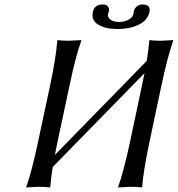

<svg xmlns="http://www.w3.org/2000/svg" viewBox="-20 -825 785 848"><path d="M568.8 -762.2Q569.3 -765.1 570.1 -769.8Q570.8 -774.4 570.8 -774.9Q573.2 -787.1 583.5 -796.1Q593.8 -805.2 609.9 -805.2Q647 -805.2 640.1 -772Q632.3 -734.9 592.5 -715.8Q552.7 -696.8 499.3 -696.8Q445.8 -696.8 414.1 -716.1Q382.3 -735.4 390.1 -772Q397 -805.2 434.1 -805.2Q450.2 -805.2 456.8 -796.4Q463.4 -787.6 460.9 -774.9Q460.9 -773.9 459.2 -769.3Q457.5 -764.6 457 -762.2Q454.1 -749 468 -738.5Q481.9 -728 505.9 -728Q529.8 -728 548.1 -738.3Q566.4 -748.5 568.8 -762.2ZM200.7 -444.8Q228 -574.2 232.9 -645L235.8 -647.9Q252.4 -645 286.1 -645L338.9 -647.9V-645Q314.5 -578.6 286.6 -444.8L234.4 -200.2Q228 -171.4 222.7 -141.1L627.9 -555.7Q636.2 -606.4 639.2 -645L641.6 -647.9Q658.2 -645 691.9 -645L744.6 -647.9L745.1 -645Q720.7 -578.6 692.4 -444.8L640.6 -200.2Q613.3 -70.8 607.9 0L605.5 2.9Q588.9 0 555.2 0L502.4 2.9L502 0Q526.4 -67.9 554.7 -200.2L606.4 -444.8Q612.8 -476.1 618.2 -502L212.9 -87.4Q204.6 -36.1 202.1 0L199.2 2.9Q182.6 0 148.9 0L96.2 2.9V0Q120.6 -67.9 148.4 -200.2Z"/></svg>

Font: Linux Biolinum
Style: Italic
Weight: 400
Italic angle: -12°
Designer: Philipp H. Poll
Foundry: Philipp H. Poll
Version: Version 1.1.3 ; ttfautohint (v0.9)